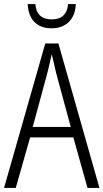

<svg xmlns="http://www.w3.org/2000/svg" viewBox="-20 -930 512 950"><path d="M413 0 343 -250H129L58 0H0L204 -715H269L472 0ZM258 -568Q253 -591 247 -615.5Q241 -640 236 -662Q231 -639 225.5 -615.5Q220 -592 214 -568L142 -302H330ZM355 -910Q353 -854 321 -822Q289 -790 235 -790Q182 -790 151 -820.5Q120 -851 117 -910H155Q161 -834 236 -834Q310 -834 317 -910Z"/></svg>

Font: Noto Sans Devanagari UI Condensed Light
Style: Regular
Weight: 300
Width: 3
Designer: Jelle Bosma - Monotype Design Team
Foundry: Monotype Imaging Inc.
Version: Version 2.004; ttfautohint (v1.8.4.7-5d5b)